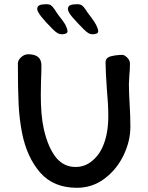

<svg xmlns="http://www.w3.org/2000/svg" viewBox="-20 -891 703 913"><path d="M251 -829Q256 -821 260.5 -815.5Q265 -810 268 -806Q271 -802 278.5 -792Q286 -782 291 -773Q301 -753 301 -742Q301 -735 293 -731.5Q285 -728 274 -728Q264 -728 254.5 -733Q245 -738 230 -753Q157 -826 157 -848Q157 -861 167.5 -866Q178 -871 200 -871Q216 -871 223.5 -865Q231 -859 239 -847Q247 -835 251 -829ZM398 -829 414 -808Q429 -788 437 -773Q447 -753 447 -742Q447 -735 439.5 -731.5Q432 -728 420 -728Q410 -728 401 -733Q392 -738 377 -753Q346 -784 324.5 -809Q303 -834 303 -848Q303 -861 313.5 -866Q324 -871 346 -871Q362 -871 370 -865Q378 -859 386 -847Q394 -835 398 -829ZM175 -503 174 -438Q174 -343 188 -279Q208 -189 248 -140Q285 -97 339 -97Q381 -97 414 -122.5Q447 -148 465 -186Q495 -248 495 -339Q495 -394 488 -469Q482 -553 482 -595Q482 -617 508 -623.5Q534 -630 562 -630Q572 -630 585 -617Q598 -604 598 -589Q598 -559 595 -532Q593 -502 593 -490Q593 -452 597 -384Q598 -367 599 -343Q600 -319 600 -288Q600 -220 567.5 -152.5Q535 -85 477 -41.5Q419 2 346 2Q234 2 171 -70.5Q108 -143 85 -258Q72 -324 68.5 -396Q65 -468 65 -589Q65 -605 80.5 -619Q96 -633 114 -633Q177 -633 177 -580Q177 -551 175 -503Z"/></svg>

Font: Itim
Style: Regular
Weight: 400
Designer: Suppakit Chalermlarp
Version: Version 1.002g